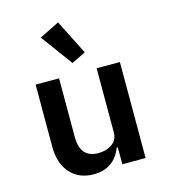

<svg xmlns="http://www.w3.org/2000/svg" viewBox="-118 -892 877 997"><g transform="rotate(-15 320.0 -393.0)"><path d="M419 -91H413Q373 12 263 12Q185 12 138 -39.5Q91 -91 91 -183V-516H217V-201Q217 -88 315 -88Q357 -88 388 -109.5Q419 -131 419 -171V-516H544V0H419ZM180 -745 287 -798 381 -612 305 -575Z"/></g></svg>

Font: Writer SemiBold
Style: Regular
Weight: 600
Monospace: yes
Designer: Mike Abbink, Paul van der Laan, Pieter van Rosmalen
Foundry: Bold Monday
Version: Version 2.001 2020